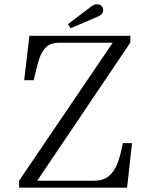

<svg xmlns="http://www.w3.org/2000/svg" viewBox="-20 -865 676 885"><path d="M67.9 -32 499.4 -668H252Q215 -668 194.2 -649.4Q173.5 -630.8 161.9 -596.7Q150.2 -562.6 135.2 -495.2H91.5L115.5 -700H581V-669L151.5 -32H414Q455.4 -32 480.8 -52.6Q506.2 -73.2 520.6 -109.8Q534.9 -146.4 546.4 -205.2H588.6L565.8 0H67.9ZM404.8 -837.9Q410.1 -841.6 415.6 -843.5Q421 -845.4 427.2 -845.4Q439.4 -845.4 447.4 -837.9Q455.5 -830.5 455.5 -818.4Q455.5 -808.4 450.6 -801.9Q445.6 -795.4 436.1 -791Q406.1 -777.9 372.1 -763.2Q338 -748.5 305.5 -735.1L293.1 -753.4Q315.5 -770.9 355.2 -800.9Q395 -830.9 404.8 -837.9Z"/></svg>

Font: Didactic
Style: Regular
Weight: 400
Designer: Tyler Finck
Foundry: Etcetera Type Co
Version: Version 3.007;FEAKit 1.0